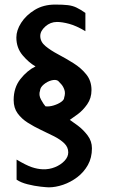

<svg xmlns="http://www.w3.org/2000/svg" viewBox="-20 -637 508 831"><path d="M349.6 -581.1V-502Q310.5 -525.4 279.8 -533.7Q249 -542 226.6 -542Q198.2 -542 176.3 -522.5Q154.3 -502.9 154.3 -481.4Q154.3 -456.1 176.8 -437.5Q199.2 -418.9 232.4 -401.4Q265.6 -383.8 298.3 -363.3Q331.1 -342.8 353.5 -314.9Q376 -287.1 376 -247.1Q376 -211.9 357.4 -185.5Q338.9 -159.2 316.4 -142.6Q293.9 -126 282.2 -118.2Q293.9 -110.4 316.9 -93.3Q339.8 -76.2 358.9 -51.3Q377.9 -26.4 377.9 4.9Q377.9 45.9 360.4 77.1Q342.8 108.4 314.5 129.9Q286.1 151.4 253.4 162.6Q220.7 173.8 191.4 173.8Q182.6 173.8 155.8 170.9Q128.9 168 99.6 160.6Q70.3 153.3 51.8 140.6V53.7Q92.8 78.1 117.2 86.4Q141.6 94.7 165 95.7Q193.4 96.7 218.3 86.4Q243.2 76.2 259.3 59.1Q275.4 42 275.4 22.5Q275.4 0 258.3 -16.6Q241.2 -33.2 214.4 -46.9Q187.5 -60.5 157.2 -74.7Q127 -88.9 100.1 -106Q73.2 -123 56.2 -146.5Q39.1 -169.9 39.1 -204.1Q39.1 -257.8 68.4 -294.9Q97.7 -332 133.8 -349.6Q105.5 -365.2 78.1 -397.5Q50.8 -429.7 50.8 -474.6Q50.8 -505.9 71.8 -538.6Q92.8 -571.3 130.4 -594.2Q168 -617.2 218.8 -617.2Q253.9 -617.2 273.9 -614.7Q293.9 -612.3 310.5 -604.5Q327.1 -596.7 349.6 -581.1ZM231.4 -287.1Q220.7 -293.9 202.6 -289.1Q184.6 -284.2 169.4 -271.5Q154.3 -258.8 153.3 -245.1Q146.5 -225.6 157.7 -205.6Q168.9 -185.5 176.8 -176.8Q193.4 -174.8 212.4 -180.7Q231.4 -186.5 244.6 -195.8Q257.8 -205.1 257.8 -214.8Q263.7 -233.4 258.8 -248Q253.9 -262.7 245.1 -272.5Q236.3 -282.2 231.4 -287.1Z"/></svg>

Font: Namkio Khamti
Style: Bold
Weight: 700
Designer: Debbi Hosken
Foundry: SIL International
Version: Version 3.917